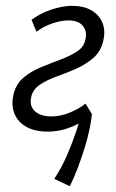

<svg xmlns="http://www.w3.org/2000/svg" viewBox="-20 -443 398 658"><path d="M144 8Q99 8 70 -8.5Q41 -25 29.5 -53.5Q18 -82 26 -118Q34 -154 59.5 -176Q85 -198 119 -212Q153 -226 186.5 -238.5Q220 -251 244 -266.5Q268 -282 273 -309Q279 -337 263.5 -355Q248 -373 215 -373Q189 -373 158.5 -362.5Q128 -352 105 -334L88 -375Q119 -398 157 -410.5Q195 -423 227 -423Q267 -423 293.5 -407.5Q320 -392 331 -365Q342 -338 334 -304Q326 -267 300 -244.5Q274 -222 241 -207.5Q208 -193 174.5 -181Q141 -169 117 -153Q93 -137 87 -111Q80 -80 99.5 -62Q119 -44 157 -44Q187 -44 219 -57Q251 -70 273 -88L295 -52Q269 -26 227.5 -9Q186 8 144 8ZM219 195 166 170Q191 132 209 90.5Q227 49 240.5 9Q254 -31 263 -63L295 -52Q293 -29 286.5 1.5Q280 32 269.5 65.5Q259 99 246.5 132.5Q234 166 219 195Z"/></svg>

Font: Ysabeau Office
Style: Italic
Weight: 400
Italic angle: -12°
Designer: Christian Thalmann (Catharsis Fonts)
Version: Version 2.001;gftools[0.9.30]; featfreeze: tnum,lnum,ss02